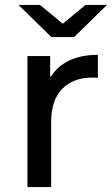

<svg xmlns="http://www.w3.org/2000/svg" viewBox="-20 -757 453 777"><path d="M187 -448Q213 -490 261 -512.5Q309 -535 376 -535V-442Q372 -443 366 -443H354Q276 -443 231.5 -397Q187 -351 187 -264V0H91V-530H183V-448ZM413 -737 280 -607H188L55 -737H142L234 -661L326 -737Z"/></svg>

Font: CMG Sans Medium
Style: Regular
Weight: 500
Designer: Julieta Ulanovsky
Foundry: Julieta Ulanovsky
Version: Version 7.200